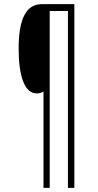

<svg xmlns="http://www.w3.org/2000/svg" viewBox="-20 -873 473 927"><path d="M339 34V-853H182C102 -853 70 -774 70 -638C70 -510 97 -422 157 -422C171 -422 179 -425 190 -431V34H220V-820H308V34Z"/></svg>

Font: Noto Sans Kannada UI ExtraCondensed ExtraLight
Style: Regular
Weight: 200
Width: 2
Designer: Jelle Bosma - Monotype Design Team
Foundry: Monotype Imaging Inc.
Version: Version 2.005